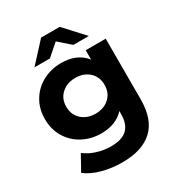

<svg xmlns="http://www.w3.org/2000/svg" viewBox="-219 -889 1137 1230"><g transform="rotate(-30 350.0 -274.5)"><path d="M627 -538V-90Q627 58 550 130Q473 202 325 202Q247 202 177 183Q107 164 61 128L123 16Q157 44 209 60.5Q261 77 313 77Q394 77 432.5 40.5Q471 4 471 -70V-93Q410 -26 301 -26Q227 -26 165.5 -58.5Q104 -91 68 -150Q32 -209 32 -286Q32 -363 68 -422Q104 -481 165.5 -513.5Q227 -546 301 -546Q418 -546 479 -469V-538ZM473 -286Q473 -345 433.5 -381.5Q394 -418 332 -418Q270 -418 230 -381.5Q190 -345 190 -286Q190 -227 230 -190.5Q270 -154 332 -154Q394 -154 433.5 -190.5Q473 -227 473 -286ZM428 -607 341 -683 254 -607H140L272 -751H410L542 -607Z"/></g></svg>

Font: mBank
Style: Bold
Weight: 700
Designer: Julieta Ulanovsky
Foundry: Julieta Ulanovsky
Version: Version 7.200